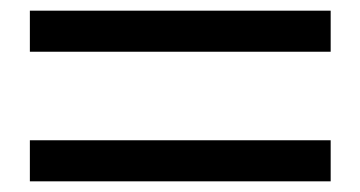

<svg xmlns="http://www.w3.org/2000/svg" viewBox="-20 -549 675 360"><path d="M600 -452H36V-529H600ZM600 -209H36V-286H600Z"/></svg>

Font: Shippori Mincho ExtraBold
Style: Regular
Weight: 800
Designer: FONTDASU
Foundry: FONTDASU / Google Inc. / but / Adobe
Version: Version 3.110; ttfautohint (v1.8.3)